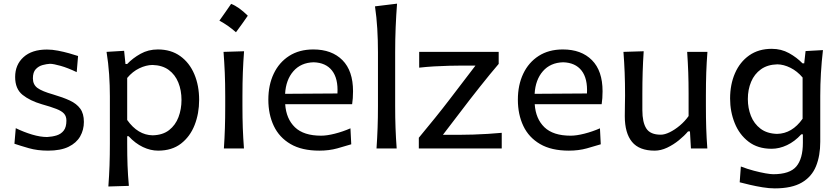

<svg xmlns="http://www.w3.org/2000/svg" viewBox="-20 -809 4573 1046"><path d="M241.7 11.7Q183.6 11.7 137 -1.7Q90.3 -15.1 58.6 -25.9L65.9 -110.8Q109.9 -89.4 154.8 -75.9Q199.7 -62.5 236.8 -62.5Q265.1 -64 289.1 -71.5Q313 -79.1 327.4 -97.9Q341.8 -116.7 341.8 -151.9Q341.8 -175.3 329.1 -189.7Q316.4 -204.1 287.1 -215.6Q257.8 -227.1 207.5 -241.2Q143.6 -259.8 103 -292.2Q62.5 -324.7 62.5 -389.6Q62.5 -456.5 108.2 -497.8Q153.8 -539.1 235.8 -539.1Q264.2 -539.1 295.7 -533Q327.1 -526.9 356.2 -518.8Q385.3 -510.7 405.3 -503.9L397.9 -416Q350.1 -439 310.5 -450.2Q271 -461.4 252 -461.4Q233.9 -460.4 212.2 -454.6Q190.4 -448.7 174.8 -432.1Q159.2 -415.5 159.2 -382.3Q159.2 -348.1 184.1 -329.8Q209 -311.5 269.5 -294.4Q322.8 -278.8 360.1 -261.5Q397.5 -244.1 417.2 -217Q437 -189.9 437 -145Q437 -101.6 416.7 -65.9Q396.5 -30.3 353.5 -9.3Q310.5 11.7 241.7 11.7Z M570.3 207Q574.7 148.9 576.7 92.8Q578.6 36.6 578.6 -28.3V-284.7Q578.6 -342.8 574.5 -404.3Q570.3 -465.8 560.5 -526.4L656.2 -532.2L663.6 -460.4H672.9Q703.1 -492.2 745.6 -515.9Q788.1 -539.6 839.8 -539.6Q911.6 -539.6 961.9 -503.4Q1012.2 -467.3 1038.6 -405Q1064.9 -342.8 1064.9 -264.6Q1064.9 -190.9 1040.3 -127.9Q1015.6 -64.9 966.1 -26.6Q916.5 11.7 841.3 11.7Q799.8 11.7 758.3 -8.1Q716.8 -27.8 680.7 -66.9H672.9V-24.4Q672.9 37.6 674.8 91.6Q676.8 145.5 682.1 203.6ZM812 -71.8Q866.7 -73.2 901.4 -100.3Q936 -127.4 952.4 -170.9Q968.8 -214.4 968.8 -264.2Q968.8 -316.9 951.4 -359.6Q934.1 -402.3 899.2 -428Q864.3 -453.6 810.5 -455.1Q775.9 -454.6 739 -437Q702.1 -419.4 672.9 -384.3V-155.3Q731 -73.2 812 -71.8Z M1239.2 -787.9Q1281.1 -771.8 1330 -723.4Q1314.4 -700.9 1298.6 -678.6Q1282.7 -656.3 1265.5 -633.2Q1224.7 -669.7 1175.3 -696.6Q1191.9 -720.2 1207.5 -742.2Q1223.1 -764.3 1239.2 -787.9ZM1199.7 0Q1203.6 -58.1 1205.3 -112.3Q1207 -166.5 1207 -231.9V-284.7Q1207 -356 1204.6 -412.4Q1202.1 -468.8 1197.8 -526.4L1309.6 -529.8Q1305.2 -470.7 1303 -414.1Q1300.8 -357.4 1300.8 -284.7V-231.9Q1300.8 -166.5 1302.7 -112.3Q1304.7 -58.1 1309.1 0Z M1719.7 11.7Q1624.5 11.7 1563 -24.2Q1501.5 -60.1 1471.7 -122.8Q1441.9 -185.5 1441.9 -266.1Q1441.9 -345.7 1471.2 -407.5Q1500.5 -469.2 1555.4 -504.4Q1610.4 -539.6 1687 -539.6Q1787.6 -539.6 1845.5 -481.4Q1903.3 -423.3 1903.3 -312Q1903.3 -272.5 1898.4 -241.2H1533.7Q1539.1 -161.6 1586.7 -115.7Q1634.3 -69.8 1729.5 -69.8Q1761.2 -69.8 1804.4 -80.8Q1847.7 -91.8 1889.2 -109.9L1893.6 -22.9Q1862.3 -13.2 1817.6 -0.7Q1772.9 11.7 1719.7 11.7ZM1818.4 -299.8Q1822.8 -381.3 1788.8 -424.6Q1754.9 -467.8 1688.5 -469.7Q1619.1 -467.8 1578.4 -421.1Q1537.6 -374.5 1533.2 -297.9Z M2031.2 0Q2035.2 -58.1 2037.1 -112.3Q2039.1 -166.5 2039.1 -231.9V-523.9Q2039.1 -590.3 2035.4 -652.3Q2031.7 -714.4 2022.9 -774.4L2143.1 -789.1Q2138.2 -725.1 2135.5 -659.7Q2132.8 -594.2 2132.8 -523.9V-231.9Q2132.8 -166.5 2134.8 -112.3Q2136.7 -58.1 2141.1 0Z M2261.7 0V-58.6Q2307.6 -113.8 2350.3 -166.7Q2393.1 -219.7 2429.2 -267.1L2570.3 -451.7H2494.1Q2465.8 -451.7 2426.5 -450.7Q2387.2 -449.7 2344.7 -447.3Q2302.2 -444.8 2263.7 -440.4V-526.4H2696.8V-460.9Q2675.8 -436.5 2648.4 -403.1Q2621.1 -369.6 2592.8 -334Q2564.5 -298.3 2539.1 -265.6L2393.1 -74.7H2490.7Q2519.5 -74.7 2558.1 -75.9Q2596.7 -77.1 2637.5 -79.6Q2678.2 -82 2713.4 -85.4V0Z M3079.1 11.7Q2983.9 11.7 2922.4 -24.2Q2860.8 -60.1 2831.1 -122.8Q2801.3 -185.5 2801.3 -266.1Q2801.3 -345.7 2830.6 -407.5Q2859.9 -469.2 2914.8 -504.4Q2969.7 -539.6 3046.4 -539.6Q3147 -539.6 3204.8 -481.4Q3262.7 -423.3 3262.7 -312Q3262.7 -272.5 3257.8 -241.2H2893.1Q2898.4 -161.6 2946 -115.7Q2993.7 -69.8 3088.9 -69.8Q3120.6 -69.8 3163.8 -80.8Q3207 -91.8 3248.5 -109.9L3252.9 -22.9Q3221.7 -13.2 3177 -0.7Q3132.3 11.7 3079.1 11.7ZM3177.7 -299.8Q3182.1 -381.3 3148.2 -424.6Q3114.3 -467.8 3047.9 -469.7Q2978.5 -467.8 2937.7 -421.1Q2897 -374.5 2892.6 -297.9Z M3546.4 11.7Q3462.4 11.7 3423.1 -36.1Q3383.8 -84 3383.8 -176.3Q3383.8 -210.9 3384.5 -236.8Q3385.3 -262.7 3385.3 -288.1Q3385.3 -357.4 3383.1 -413.1Q3380.9 -468.8 3376.5 -526.4L3486.8 -529.8Q3482.9 -472.2 3481.2 -416.3Q3479.5 -360.4 3479.5 -298.3V-209Q3479.5 -142.6 3501.2 -108.9Q3522.9 -75.2 3580.1 -75.2Q3601.1 -75.2 3628.7 -88.6Q3656.2 -102.1 3683.8 -125.2Q3711.4 -148.4 3731.4 -176.8V-298.3Q3731.4 -360.4 3729.5 -414.6Q3727.5 -468.8 3723.6 -526.4H3834Q3829.6 -468.8 3827.6 -413.1Q3825.7 -357.4 3825.7 -288.1V-231.9Q3825.7 -166.5 3827.4 -112.3Q3829.1 -58.1 3833.5 0H3744.1L3738.8 -93.3H3728.5Q3708.5 -69.3 3678.5 -44.9Q3648.4 -20.5 3614.3 -4.4Q3580.1 11.7 3546.4 11.7Z M4200.7 217.3Q4170.4 217.3 4134.5 211.4Q4098.6 205.6 4065.4 197.8Q4032.2 189.9 4009.8 184.1L4016.1 98.1Q4051.8 111.8 4087.2 121.1Q4122.6 130.4 4150.6 135.3Q4178.7 140.1 4192.4 140.1Q4282.7 140.1 4318.4 97.7Q4354 55.2 4354 -30.8V-77.1H4345.2Q4309.6 -38.1 4267.6 -18.3Q4225.6 1.5 4183.6 1.5Q4108.4 1.5 4058.1 -37.1Q4007.8 -75.7 3982.7 -138.2Q3957.5 -200.7 3957.5 -272.5Q3957.5 -348.6 3984.1 -409.9Q4010.7 -471.2 4061.5 -507.1Q4112.3 -543 4184.6 -543Q4236.3 -543 4278.6 -519.5Q4320.8 -496.1 4352.1 -463.9H4361.3L4368.7 -530.8L4463.4 -536.1Q4448.7 -410.2 4448.7 -286.6V-36.6Q4448.7 39.6 4425.5 96.7Q4402.3 153.8 4348.1 185.5Q4293.9 217.3 4200.7 217.3ZM4213.4 -79.6Q4295.4 -81.1 4352.5 -162.1V-386.7Q4323.2 -421.4 4286.4 -439.7Q4249.5 -458 4214.8 -458.5Q4161.1 -457 4125.5 -431.4Q4089.8 -405.8 4072 -363.3Q4054.2 -320.8 4054.2 -269.5Q4054.2 -220.2 4071 -177.5Q4087.9 -134.8 4123.3 -107.9Q4158.7 -81.1 4213.4 -79.6Z"/></svg>

Font: Pinar Medium
Style: Regular
Weight: 500
Designer: Amin Abedi
Version: Version 3.000